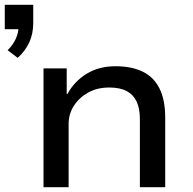

<svg xmlns="http://www.w3.org/2000/svg" viewBox="-40 -783 806 803"><path d="M34 -541 -8 -573Q16 -597 27 -623Q38 -649 38 -675L56 -661H-20V-763H99V-687Q99 -642 82.5 -606Q66 -570 34 -541ZM142 0V-497H239V-390H242Q271 -443 322.5 -474.5Q374 -506 443 -506Q509 -506 555.5 -484Q602 -462 626.5 -414Q651 -366 651 -290V0H545V-286Q545 -329 531.5 -358Q518 -387 490 -402Q462 -417 417 -417Q367 -417 329 -396Q291 -375 269 -340.5Q247 -306 247 -265V0Z"/></svg>

Font: Nunito Sans 7pt SemiExpanded Medium
Style: Regular
Weight: 500
Width: 6
Designer: Vernon Adams
Foundry: Vernon Adams
Version: Version 3.101;gftools[0.9.27]